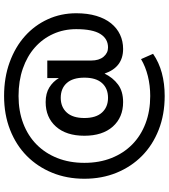

<svg xmlns="http://www.w3.org/2000/svg" viewBox="37 -755 828 942"><g transform="rotate(-90 451.0 -284.0)"><path d="M421 -94Q346 -94 301 -144.5Q256 -195 256 -284Q256 -373 301 -423.5Q346 -474 421 -474Q464 -474 493 -456Q522 -438 539 -409V-466H625V-251Q625 -212 643.5 -190Q662 -168 689 -168Q732 -168 755.5 -206Q779 -244 779 -324Q779 -385 755.5 -437Q732 -489 689 -527Q646 -565 585.5 -586Q525 -607 451 -607Q377 -607 316.5 -584Q256 -561 213 -518.5Q170 -476 146.5 -416.5Q123 -357 123 -284Q123 -211 146.5 -151.5Q170 -92 213 -49.5Q256 -7 316.5 16Q377 39 451 39Q502 39 548.5 27.5Q595 16 632 -6L658 53Q616 82 564 96Q512 110 451 110Q360 110 285 80.5Q210 51 157 -1.5Q104 -54 74.5 -126Q45 -198 45 -284Q45 -370 74.5 -442Q104 -514 157 -566.5Q210 -619 285 -648.5Q360 -678 451 -678Q542 -678 617 -650.5Q692 -623 745 -575.5Q798 -528 827.5 -463.5Q857 -399 857 -324Q857 -268 844 -225Q831 -182 807.5 -153Q784 -124 752 -109Q720 -94 682 -94Q592 -94 561 -185Q541 -144 507.5 -119Q474 -94 421 -94ZM442 -168Q488 -168 514.5 -197.5Q541 -227 541 -284Q541 -341 514.5 -370.5Q488 -400 442 -400Q397 -400 370 -370.5Q343 -341 343 -284Q343 -227 370 -197.5Q397 -168 442 -168Z"/></g></svg>

Font: Gantari SemiBold
Style: Regular
Weight: 600
Designer: Anugrah Pasau
Foundry: Lafontype
Version: Version 1.000; ttfautohint (v1.8.4)